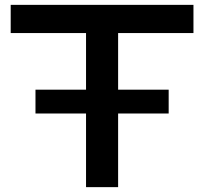

<svg xmlns="http://www.w3.org/2000/svg" viewBox="-20 -770 840 790"><path d="M126 -401H674V-303H126ZM334 -689H466V0H334ZM24 -750H776V-634H24Z"/></svg>

Font: Bounded
Style: Regular
Weight: 400
Designer: Vlad Churkin
Version: Version 1.0